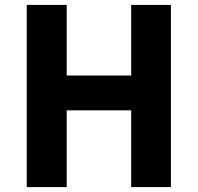

<svg xmlns="http://www.w3.org/2000/svg" viewBox="-20 -763 806 783"><path d="M89 0V-743H252V-455H515V-743H677V0H515V-313H252V0Z"/></svg>

Font: Noto Sans JP ExtraBold
Style: Regular
Weight: 800
Designer: Ryoko NISHIZUKA  (kana, bopomofo & ideographs); Paul D. Hunt (Latin, Greek & Cyrillic); Sandoll Communications , Soo-you
Foundry: Adobe
Version: Version 2.004-H2;hotconv 1.0.118;makeotfexe 2.5.65603